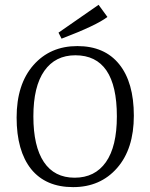

<svg xmlns="http://www.w3.org/2000/svg" viewBox="-20 -767 623 795"><path d="M424.8 -696.8Q378.9 -661.6 234.9 -606.9L222.2 -631.8L388.2 -747.1ZM292 -538.1Q209 -538.1 163.6 -473.6Q118.2 -409.2 118.2 -285.2Q118.2 -161.1 161.6 -96.2Q205.1 -31.2 289.1 -31.2Q373 -31.2 418.5 -95.7Q463.9 -160.2 463.9 -285.2Q463.9 -538.1 292 -538.1ZM282.7 7.8Q169.4 7.8 108.9 -66.9Q48.8 -142.6 48.8 -280.3Q48.8 -418 118.2 -497.1Q187.5 -576.2 300.3 -576.2Q413.1 -576.2 473.6 -501Q534.2 -425.8 534.2 -288.1Q534.2 -150.4 464.8 -71.3Q395.5 7.8 282.7 7.8Z"/></svg>

Font: Yrsa-Light
Style: Regular
Weight: 300
Designer: Anna Giedrys (Yrsa+Rasa design), David Brezina (Yrsa art-direction, Rasa art-direction, design)
Foundry: Rosetta Type Foundry
Version: Version 1.001;PS 1.1;hotconv 1.0.88;makeotf.lib2.5.647800